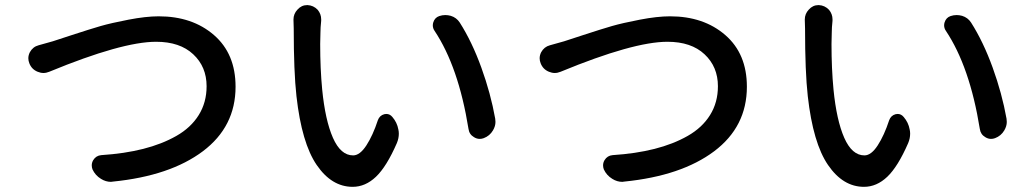

<svg xmlns="http://www.w3.org/2000/svg" viewBox="-20 -723 4040 751"><path d="M172.9 -442.4Q161.1 -437.5 149.9 -437.5Q138.7 -437.5 127 -442.4Q103.5 -452.1 94.7 -475.6Q90.8 -485.4 90.8 -495.1Q90.8 -506.8 96.7 -518.6Q108.4 -540 130.9 -545.9Q148.4 -550.8 186.5 -561.5Q189.5 -562.5 261.2 -585.9Q333 -609.4 373.5 -621.1Q414.1 -632.8 482.4 -646Q550.8 -659.2 600.6 -659.2Q732.4 -659.2 816.9 -585.9Q901.4 -512.7 901.4 -383.8Q901.4 -227.5 773.4 -131.3Q645.5 -35.2 421.9 -12.7Q418 -11.7 414.1 -11.7Q393.6 -11.7 375 -23.4Q352.5 -37.1 341.8 -60.5Q338.9 -68.4 338.9 -76.2Q338.9 -86.9 344.7 -96.7Q355.5 -114.3 376 -116.2Q466.8 -122.1 540 -140.6Q613.3 -159.2 669.9 -191.4Q726.6 -223.6 757.3 -272.9Q788.1 -322.3 788.1 -385.7Q788.1 -461.9 735.8 -510.7Q683.6 -559.6 590.8 -559.6Q457 -559.6 172.9 -442.4Z M1127.9 -646.5Q1127.9 -668.9 1143.6 -685.5Q1159.2 -703.1 1181.6 -703.1Q1181.6 -703.1 1182.6 -703.1Q1206.1 -702.1 1222.7 -684.6Q1236.3 -668 1236.3 -647.5Q1236.3 -644.5 1236.3 -641.6Q1233.4 -615.2 1233.4 -594.7Q1232.4 -572.3 1232.4 -550.8Q1232.4 -454.1 1240.2 -373Q1252 -252.9 1282.2 -184.1Q1312.5 -115.2 1361.3 -115.2Q1387.7 -115.2 1413.1 -154.3Q1438.5 -193.4 1458 -252.9Q1464.8 -271.5 1483.4 -276.4Q1487.3 -277.3 1491.2 -277.3Q1504.9 -277.3 1514.6 -265.6Q1533.2 -244.1 1538.1 -216.8Q1540 -209 1540 -200.2Q1540 -181.6 1532.2 -163.1Q1492.2 -71.3 1450.7 -31.7Q1409.2 7.8 1359.4 7.8Q1277.3 7.8 1218.8 -77.6Q1160.2 -163.1 1139.6 -346.7Q1128.9 -442.4 1128.9 -611.3ZM1679.7 -602.5Q1672.9 -612.3 1672.9 -624Q1672.9 -629.9 1674.8 -635.7Q1680.7 -654.3 1698.2 -660.2Q1710 -664.1 1721.7 -664.1Q1732.4 -664.1 1743.2 -661.1Q1765.6 -654.3 1778.3 -634.8Q1826.2 -559.6 1862.8 -458.5Q1899.4 -357.4 1917 -258.8Q1918 -252 1918 -246.1Q1918 -229.5 1908.2 -212.9Q1895.5 -191.4 1872.1 -182.6Q1864.3 -179.7 1856.4 -179.7Q1844.7 -179.7 1834 -186.5Q1815.4 -197.3 1812.5 -218.8Q1773.4 -461.9 1679.7 -602.5Z M2172.9 -442.4Q2161.1 -437.5 2149.9 -437.5Q2138.7 -437.5 2127 -442.4Q2103.5 -452.1 2094.7 -475.6Q2090.8 -485.4 2090.8 -495.1Q2090.8 -506.8 2096.7 -518.6Q2108.4 -540 2130.9 -545.9Q2148.4 -550.8 2186.5 -561.5Q2189.5 -562.5 2261.2 -585.9Q2333 -609.4 2373.5 -621.1Q2414.1 -632.8 2482.4 -646Q2550.8 -659.2 2600.6 -659.2Q2732.4 -659.2 2816.9 -585.9Q2901.4 -512.7 2901.4 -383.8Q2901.4 -227.5 2773.4 -131.3Q2645.5 -35.2 2421.9 -12.7Q2418 -11.7 2414.1 -11.7Q2393.6 -11.7 2375 -23.4Q2352.5 -37.1 2341.8 -60.5Q2338.9 -68.4 2338.9 -76.2Q2338.9 -86.9 2344.7 -96.7Q2355.5 -114.3 2376 -116.2Q2466.8 -122.1 2540 -140.6Q2613.3 -159.2 2669.9 -191.4Q2726.6 -223.6 2757.3 -272.9Q2788.1 -322.3 2788.1 -385.7Q2788.1 -461.9 2735.8 -510.7Q2683.6 -559.6 2590.8 -559.6Q2457 -559.6 2172.9 -442.4Z M3127.9 -646.5Q3127.9 -668.9 3143.6 -685.5Q3159.2 -703.1 3181.6 -703.1Q3181.6 -703.1 3182.6 -703.1Q3206.1 -702.1 3222.7 -684.6Q3236.3 -668 3236.3 -647.5Q3236.3 -644.5 3236.3 -641.6Q3233.4 -615.2 3233.4 -594.7Q3232.4 -572.3 3232.4 -550.8Q3232.4 -454.1 3240.2 -373Q3252 -252.9 3282.2 -184.1Q3312.5 -115.2 3361.3 -115.2Q3387.7 -115.2 3413.1 -154.3Q3438.5 -193.4 3458 -252.9Q3464.8 -271.5 3483.4 -276.4Q3487.3 -277.3 3491.2 -277.3Q3504.9 -277.3 3514.6 -265.6Q3533.2 -244.1 3538.1 -216.8Q3540 -209 3540 -200.2Q3540 -181.6 3532.2 -163.1Q3492.2 -71.3 3450.7 -31.7Q3409.2 7.8 3359.4 7.8Q3277.3 7.8 3218.8 -77.6Q3160.2 -163.1 3139.6 -346.7Q3128.9 -442.4 3128.9 -611.3ZM3679.7 -602.5Q3672.9 -612.3 3672.9 -624Q3672.9 -629.9 3674.8 -635.7Q3680.7 -654.3 3698.2 -660.2Q3710 -664.1 3721.7 -664.1Q3732.4 -664.1 3743.2 -661.1Q3765.6 -654.3 3778.3 -634.8Q3826.2 -559.6 3862.8 -458.5Q3899.4 -357.4 3917 -258.8Q3918 -252 3918 -246.1Q3918 -229.5 3908.2 -212.9Q3895.5 -191.4 3872.1 -182.6Q3864.3 -179.7 3856.4 -179.7Q3844.7 -179.7 3834 -186.5Q3815.4 -197.3 3812.5 -218.8Q3773.4 -461.9 3679.7 -602.5Z"/></svg>

Font: Gen Jyuu GothicX Medium
Style: Regular
Weight: 500
Designer: Ryoko NISHIZUKA (kana &amp; ideographs); Paul D. Hunt (Latin, Greek &amp; Cyrillic); Wenlong ZHANG (bopomofo); Sandoll C
Version: Version 1.058.20140828